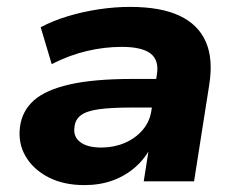

<svg xmlns="http://www.w3.org/2000/svg" viewBox="-20 -526 693 557"><path d="M225 11Q164 11 120 -12Q76 -35 54 -73Q32 -111 38 -158Q44 -204 78 -234.5Q112 -265 182 -281Q252 -297 365 -297H452L439 -214H360Q302 -214 266.5 -209Q231 -204 214.5 -191.5Q198 -179 196 -157Q192 -130 212.5 -114Q233 -98 274 -98Q310 -98 341 -111Q372 -124 393 -148Q414 -172 419 -204L435 -309Q442 -351 417 -370.5Q392 -390 333 -390Q283 -390 232 -378Q181 -366 130 -340L98 -447Q134 -466 177 -479Q220 -492 266.5 -499Q313 -506 357 -506Q446 -506 500.5 -480.5Q555 -455 577 -405Q599 -355 587 -280L543 0H397L413 -102H419Q402 -67 373 -41.5Q344 -16 307 -2.5Q270 11 225 11Z"/></svg>

Font: Nunito Sans 10pt SemiExpanded ExtraBold
Style: Italic
Weight: 800
Width: 6
Italic angle: -9°
Designer: Vernon Adams
Foundry: Vernon Adams
Version: Version 3.101;gftools[0.9.27]